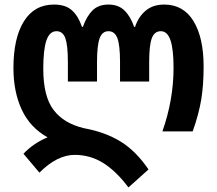

<svg xmlns="http://www.w3.org/2000/svg" viewBox="-20 -577 953 843"><path d="M308 103Q231 103 153 181L83 98Q128 51 189 26Q112 -17 75.5 -95.5Q39 -174 39 -278Q39 -410 85 -483.5Q131 -557 217 -557Q268 -557 296 -531.5Q324 -506 340 -459H344Q360 -505 386 -531Q412 -557 456 -557Q500 -557 526.5 -531Q553 -505 569 -459H573Q588 -504 620 -530.5Q652 -557 701 -557Q785 -557 829.5 -484.5Q874 -412 874 -285Q874 -203 863.5 -139.5Q853 -76 826 0H693Q742 -139 742 -279Q742 -361 728.5 -400.5Q715 -440 686 -440Q658 -440 646.5 -409Q635 -378 635 -305V-219H507V-305Q507 -378 495.5 -409Q484 -440 456 -440Q429 -440 417.5 -409Q406 -378 406 -305V-219H278V-305Q278 -378 267 -409Q256 -440 228 -440Q198 -440 184 -400Q170 -360 170 -275Q170 -154 215 -94.5Q260 -35 349 -14Q442 3 509.5 44.5Q577 86 632 167L544 246Q490 174 433 138.5Q376 103 308 103Z"/></svg>

Font: Noto Sans Georgian Bold Cond
Style: Regular
Weight: 700
Width: 3
Designer: Monotype Design team
Foundry: Monotype Imaging Inc.
Version: Version 1.000